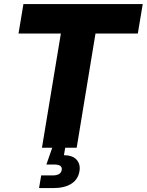

<svg xmlns="http://www.w3.org/2000/svg" viewBox="-20 -748 743 972"><path d="M73.7 -578.1 98.6 -727.5H702.6L677.7 -578.1H463.4L368.2 0H192.4L288.1 -578.1ZM177.7 204.1 188.5 140.1H246.1Q287.6 140.1 292.5 112.8Q296.9 85 255.4 85H214.8L251.5 -20.5H313.5L310.1 0L303.7 37.6Q348.1 38.1 368.2 61Q388.2 84 382.3 118.7Q375.5 160.6 340.8 182.4Q306.2 204.1 250.5 204.1Z"/></svg>

Font: Inter Display ExtraBold
Style: Italic
Weight: 800
Italic angle: -9.39999°
Designer: Rasmus Andersson
Foundry: rsms
Version: Version 4.000;git-a52131595